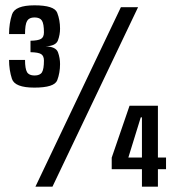

<svg xmlns="http://www.w3.org/2000/svg" viewBox="-20 -701 658 721"><path d="M109 -372Q35.5 -372 24.8 -405Q14 -438 14 -476H74Q74 -443 81.5 -430.2Q89 -417.5 109.5 -417.5Q130.5 -417.5 137.8 -429.8Q145 -442 145 -473.5Q145 -491 134.5 -497.8Q124 -504.5 94.5 -505V-548Q123 -548.5 134 -555Q145 -561.5 145 -579.5Q145 -611.5 137.5 -623.5Q130 -635.5 109.5 -635.5Q89.5 -635.5 81.8 -622.5Q74 -609.5 74 -573H14Q14 -613 25.2 -647Q36.5 -681 109.5 -681Q184 -681 194.8 -653.2Q205.5 -625.5 205.5 -593.5Q205.5 -570.5 197.5 -549.2Q189.5 -528 150.5 -527Q190 -526 197.8 -504.5Q205.5 -483 205.5 -460.5Q205.5 -427.5 195 -399.8Q184.5 -372 109 -372ZM113 0 434 -674H498.5L177 0ZM513 0V-65.5H399.5V-109L466.5 -304H573V-109.5H603.5V-65.5H573V0ZM462 -109.5H513V-260.5L508.5 -260Z"/></svg>

Font: Anybody Condensed SemiBold
Style: Regular
Weight: 600
Width: 3
Designer: Tyler Finck
Foundry: Etcetera Type Company
Version: Version 1.010; ttfautohint (v1.8.3) -l 8 -r 50 -G 200 -x 14 